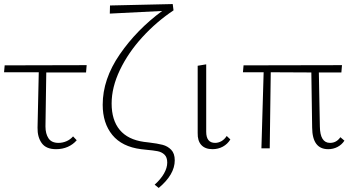

<svg xmlns="http://www.w3.org/2000/svg" viewBox="-20 -731 1763 946"><path d="M208 -374 204 -108Q204 -72 219 -49.5Q234 -27 268 -27Q288 -27 307 -35Q326 -43 340 -59L358 -40Q340 -19 314 -7.5Q288 4 256 4Q207 4 185.5 -26Q164 -56 165 -102L171 -375H0L3 -409L407 -410L404 -374Z M714 -29Q756 -24 781 -17.5Q806 -11 823.5 7Q841 25 841 59Q841 129 762 195L742 179Q772 152 788 124Q804 96 804 70Q804 44 790.5 31Q777 18 756.5 14Q736 10 702 7L675 4Q581 -8 533.5 -66Q486 -124 486 -215Q486 -341 570 -463Q654 -585 779 -677L521 -664L522 -704L831 -711L835 -680Q751 -624 681.5 -548Q612 -472 571 -386.5Q530 -301 530 -221Q530 -139 570 -91Q610 -43 689 -32Z M954 -76V-407L996 -414V-82Q996 -27 1040 -27Q1056 -27 1071 -35.5Q1086 -44 1097 -61L1115 -44Q1101 -21 1078 -8.5Q1055 4 1027 4Q991 4 972 -16.5Q953 -37 954 -76Z M1677 -38Q1664 -18 1643 -7Q1622 4 1597 4Q1519 4 1518 -102L1514 -374L1314 -375L1309 0H1268L1279 -375H1177L1180 -409L1665 -410L1662 -374H1551L1556 -108Q1557 -27 1606 -27Q1638 -27 1657 -55Z"/></svg>

Font: Ysabeau Light
Style: Regular
Weight: 300
Designer: Christian Thalmann (Catharsis Fonts)
Version: Version 0.003